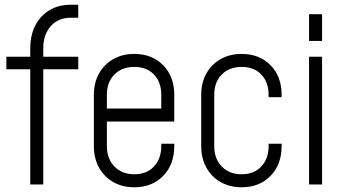

<svg xmlns="http://www.w3.org/2000/svg" viewBox="-20 -780 1457 812"><path d="M108 0V-487H7V-540H108V-576Q108 -630.5 129.2 -672Q150.5 -713.5 189 -736.8Q227.5 -760 279 -760H311V-705H279Q226.5 -705 194.8 -669.5Q163 -634 163 -576V-540H311V-487H163V0Z M548 12Q498 12 459.5 -9.8Q421 -31.5 399 -70.8Q377 -110 377 -162V-379Q377 -430.5 399 -469.5Q421 -508.5 459.5 -530.2Q498 -552 548 -552Q623 -552 670 -504.2Q717 -456.5 717 -379V-266H418V-321H662V-379Q662 -432.5 631.2 -464.8Q600.5 -497 548 -497Q495.5 -497 463.8 -464.8Q432 -432.5 432 -379V-162Q432 -109 463.8 -76Q495.5 -43 548 -43Q600.5 -43 631.2 -76Q662 -109 662 -162V-172H717V-162Q717 -84 670 -36Q623 12 548 12Z M1002 12Q952 12 913.5 -9.8Q875 -31.5 853 -70.8Q831 -110 831 -162V-379Q831 -430.5 853 -469.5Q875 -508.5 913.5 -530.2Q952 -552 1002 -552Q1077 -552 1124 -504.2Q1171 -456.5 1171 -379V-369H1116V-379Q1116 -432.5 1085.2 -464.8Q1054.5 -497 1002 -497Q949.5 -497 917.8 -464.8Q886 -432.5 886 -379V-162Q886 -109 917.8 -76Q949.5 -43 1002 -43Q1054.5 -43 1085.2 -76Q1116 -109 1116 -162V-172H1171V-162Q1171 -84 1124 -36Q1077 12 1002 12Z M1287 0V-540H1342V0ZM1287 -607V-720H1342V-607Z"/></svg>

Font: Mohave Light
Style: Regular
Weight: 300
Designer: Gumpita Rahayu
Foundry: Tokotype
Version: Version 2.003